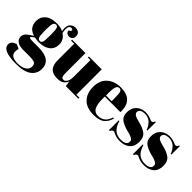

<svg xmlns="http://www.w3.org/2000/svg" viewBox="25 -1409 2452 2452"><g transform="rotate(45 1250.5 -183.0)"><path d="M411 -528C412 -511 418 -499 429 -490C440 -481 454 -476 471 -476C488 -476 502 -482 514 -493C526 -504 532 -520 532 -543C532 -566 525 -584 510 -597C495 -610 475 -616 450 -616C425 -616 403 -608 383 -591C363 -574 353 -547 353 -510C353 -510 353 -510 353 -510C353 -495 355 -479 359 -461C359 -461 359 -461 359 -461C328 -478 291 -486 248 -486C248 -486 248 -486 248 -486C176 -486 122 -471 86 -440C50 -409 32 -369 32 -319C32 -319 32 -319 32 -319C32 -240 71 -189 148 -167C148 -167 148 -167 148 -167C105 -141 76 -119 59 -102C42 -84 34 -62 34 -36C34 -9 46 13 69 31C92 49 131 58 185 58C185 58 282 58 282 58C282 58 282 58 282 58C333 58 367 63 384 72C401 82 409 101 409 130C409 159 395 183 367 202C339 221 299 231 247 231C247 231 247 231 247 231C162 231 119 202 119 145C119 145 119 145 119 145C119 128 122 109 127 90C127 90 67 63 67 63C67 63 67 63 67 63C16 78 -10 104 -10 143C-10 143 -10 143 -10 143C-10 214 72 250 237 250C237 250 237 250 237 250C334 250 405 233 451 198C496 164 519 118 519 59C519 59 519 59 519 59C519 -50 443 -104 292 -104C292 -104 190 -104 190 -104C190 -104 190 -104 190 -104C147 -104 126 -109 126 -118C126 -127 141 -141 170 -160C170 -160 170 -160 170 -160C198 -155 225 -152 251 -152C251 -152 251 -152 251 -152C314 -152 363 -167 400 -196C437 -225 455 -267 455 -320C455 -373 430 -416 379 -450C379 -450 379 -450 379 -450C374 -473 372 -493 372 -510C372 -510 372 -510 372 -510C372 -554 386 -576 415 -576C415 -576 415 -576 415 -576C435 -576 443 -566 439 -545C439 -545 411 -528 411 -528C411 -528 411 -528 411 -528ZM199 -341C199 -392 203 -426 211 -443C219 -460 231 -468 247 -468C262 -468 273 -460 280 -444C287 -427 290 -393 290 -341C290 -341 290 -292 290 -292C290 -292 290 -292 290 -292C290 -243 287 -211 280 -196C273 -180 261 -172 246 -172C230 -172 218 -180 211 -196C203 -212 199 -242 199 -287C199 -287 199 -341 199 -341C199 -341 199 -341 199 -341Z M1117 -18C1117 -18 1062 -18 1062 -18C1062 -18 1062 -476 1062 -476C1062 -476 830 -476 830 -476C830 -476 830 -458 830 -458C830 -458 876 -458 876 -458C876 -458 876 -152 876 -152C876 -152 876 -152 876 -152C876 -115 869 -87 856 -66C843 -45 828 -35 811 -35C794 -35 782 -41 777 -54C771 -67 768 -93 768 -133C768 -133 768 -476 768 -476C768 -476 526 -476 526 -476C526 -476 526 -458 526 -458C526 -458 582 -458 582 -458C582 -458 582 -157 582 -157C582 -157 582 -157 582 -157C582 -46 634 10 737 10C737 10 737 10 737 10C778 10 810 3 831 -12C852 -26 867 -46 878 -73C878 -73 889 0 889 0C889 0 1117 0 1117 0C1117 0 1117 -18 1117 -18Z M1400 10C1400 10 1400 10 1400 10C1466 10 1516 -3 1549 -30C1582 -57 1604 -94 1617 -142C1617 -142 1599 -145 1599 -145C1599 -145 1599 -145 1599 -145C1575 -62 1524 -21 1447 -21C1447 -21 1447 -21 1447 -21C1406 -21 1377 -38 1360 -71C1343 -104 1335 -154 1335 -219C1335 -219 1335 -258 1335 -258C1335 -258 1617 -258 1617 -258C1617 -258 1617 -258 1617 -258C1623 -410 1550 -486 1399 -486C1399 -486 1399 -486 1399 -486C1324 -486 1263 -465 1215 -423C1166 -381 1142 -321 1142 -242C1142 -163 1164 -101 1207 -57C1250 -12 1314 10 1400 10ZM1336 -327C1336 -327 1336 -327 1336 -327C1336 -378 1341 -415 1350 -436C1359 -457 1373 -467 1392 -467C1411 -467 1423 -457 1430 -438C1436 -418 1439 -381 1439 -327C1439 -327 1439 -278 1439 -278C1439 -278 1336 -278 1336 -278C1336 -278 1336 -327 1336 -327Z M1688 10C1688 10 1688 10 1688 10C1702 -15 1716 -27 1731 -27C1731 -27 1731 -27 1731 -27C1736 -27 1742 -24 1750 -19C1750 -19 1750 -19 1750 -19C1789 0 1829 10 1870 10C1870 10 1870 10 1870 10C1928 10 1974 -5 2007 -34C2040 -63 2057 -105 2057 -162C2057 -218 2039 -259 2002 -284C2002 -284 2002 -284 2002 -284C1984 -296 1965 -306 1945 -315C1925 -323 1892 -333 1847 -344C1847 -344 1847 -344 1847 -344C1843 -345 1837 -346 1829 -349C1820 -352 1814 -354 1810 -356C1806 -357 1801 -360 1795 -363C1789 -366 1785 -368 1782 -371C1779 -374 1776 -378 1771 -384C1766 -389 1764 -397 1764 -407C1764 -407 1764 -407 1764 -407C1764 -424 1772 -438 1787 -449C1802 -460 1826 -465 1857 -465C1857 -465 1857 -465 1857 -465C1928 -465 1981 -422 2015 -335C2015 -335 2027 -335 2027 -335C2027 -335 2027 -488 2027 -488C2027 -488 2016 -488 2016 -488C2016 -488 2016 -488 2016 -488C2009 -475 2004 -467 1999 -462C1994 -457 1989 -455 1982 -455C1975 -455 1966 -458 1953 -463C1953 -463 1953 -463 1953 -463C1918 -478 1885 -486 1852 -486C1852 -486 1852 -486 1852 -486C1799 -486 1756 -471 1724 -440C1692 -409 1676 -367 1676 -315C1676 -263 1694 -225 1731 -201C1731 -201 1731 -201 1731 -201C1762 -181 1800 -165 1845 -153C1845 -153 1845 -153 1845 -153C1886 -145 1919 -134 1945 -119C1945 -119 1945 -119 1945 -119C1962 -110 1970 -96 1970 -77C1970 -77 1970 -77 1970 -77C1970 -34 1936 -12 1868 -12C1868 -12 1868 -12 1868 -12C1824 -12 1787 -24 1758 -47C1729 -70 1705 -111 1688 -169C1688 -169 1676 -169 1676 -169C1676 -169 1676 10 1676 10C1676 10 1688 10 1688 10Z M2122 10C2122 10 2122 10 2122 10C2136 -15 2150 -27 2165 -27C2165 -27 2165 -27 2165 -27C2170 -27 2176 -24 2184 -19C2184 -19 2184 -19 2184 -19C2223 0 2263 10 2304 10C2304 10 2304 10 2304 10C2362 10 2408 -5 2441 -34C2474 -63 2491 -105 2491 -162C2491 -218 2473 -259 2436 -284C2436 -284 2436 -284 2436 -284C2418 -296 2399 -306 2379 -315C2359 -323 2326 -333 2281 -344C2281 -344 2281 -344 2281 -344C2277 -345 2271 -346 2263 -349C2254 -352 2248 -354 2244 -356C2240 -357 2235 -360 2229 -363C2223 -366 2219 -368 2216 -371C2213 -374 2210 -378 2205 -384C2200 -389 2198 -397 2198 -407C2198 -407 2198 -407 2198 -407C2198 -424 2206 -438 2221 -449C2236 -460 2260 -465 2291 -465C2291 -465 2291 -465 2291 -465C2362 -465 2415 -422 2449 -335C2449 -335 2461 -335 2461 -335C2461 -335 2461 -488 2461 -488C2461 -488 2450 -488 2450 -488C2450 -488 2450 -488 2450 -488C2443 -475 2438 -467 2433 -462C2428 -457 2423 -455 2416 -455C2409 -455 2400 -458 2387 -463C2387 -463 2387 -463 2387 -463C2352 -478 2319 -486 2286 -486C2286 -486 2286 -486 2286 -486C2233 -486 2190 -471 2158 -440C2126 -409 2110 -367 2110 -315C2110 -263 2128 -225 2165 -201C2165 -201 2165 -201 2165 -201C2196 -181 2234 -165 2279 -153C2279 -153 2279 -153 2279 -153C2320 -145 2353 -134 2379 -119C2379 -119 2379 -119 2379 -119C2396 -110 2404 -96 2404 -77C2404 -77 2404 -77 2404 -77C2404 -34 2370 -12 2302 -12C2302 -12 2302 -12 2302 -12C2258 -12 2221 -24 2192 -47C2163 -70 2139 -111 2122 -169C2122 -169 2110 -169 2110 -169C2110 -169 2110 10 2110 10C2110 10 2122 10 2122 10Z"/></g></svg>

Font: Abril Fatface Utterance
Style: Regular
Weight: 500
Designer: Veronika Burian, Jos Scaglione
Foundry: TypeTogether
Version: ""